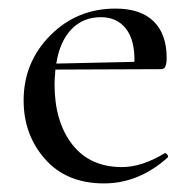

<svg xmlns="http://www.w3.org/2000/svg" viewBox="-20 -415 449 447"><path d="M363 -58Q365 -60 369 -55.5Q373 -51 370 -48Q303 12 222 12Q135 12 85 -44.5Q35 -101 35 -181Q35 -270 97 -332.5Q159 -395 249 -395Q307 -395 337.5 -365.5Q368 -336 368 -280Q368 -254 356 -254L109 -253Q107 -231 107 -219Q107 -132 148 -79Q189 -26 264 -26Q310 -26 363 -58ZM215 -375Q173 -375 146 -346.5Q119 -318 111 -267L293 -271Q294 -322 273 -348.5Q252 -375 215 -375Z"/></svg>

Font: Cormorant Garamond Book
Style: Regular
Weight: 500
Designer: Christian Thalmann (Catharsis Fonts)
Version: Version 1.000;PS 002.000;hotconv 1.0.88;makeotf.lib2.5.64775